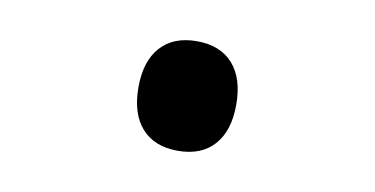

<svg xmlns="http://www.w3.org/2000/svg" viewBox="-37 -284 724 371"><g transform="rotate(10 325.0 -98.5)"><path d="M325 9Q279 9 254 -19Q229 -47 229 -99Q229 -150 254 -178Q279 -206 325 -206Q371 -206 396 -178Q421 -150 421 -98Q421 -47 396 -19Q371 9 325 9Z"/></g></svg>

Font: Martian Mono SemiCondensed Medium
Style: Regular
Weight: 500
Width: 4
Designer: Roman Shamin
Foundry: Evil Martians
Version: Version 1.000